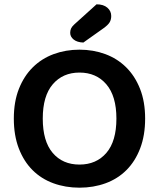

<svg xmlns="http://www.w3.org/2000/svg" viewBox="-20 -853 736 889"><path d="M652 -304Q652 -226 629 -166Q606 -106 565.5 -65.5Q525 -25 469 -4.5Q413 16 348 16Q283 16 227 -4.5Q171 -25 130.5 -65.5Q90 -106 67 -166Q44 -226 44 -304Q44 -382 67.5 -441.5Q91 -501 132 -541.5Q173 -582 228.5 -602.5Q284 -623 348 -623Q412 -623 467.5 -602.5Q523 -582 564 -541.5Q605 -501 628.5 -441.5Q652 -382 652 -304ZM519 -304Q519 -408 472.5 -462.5Q426 -517 348 -517Q271 -517 224.5 -463Q178 -409 178 -304Q178 -199 224 -145Q270 -91 348 -91Q426 -91 472.5 -145Q519 -199 519 -304ZM427 -833Q459 -833 477 -817.5Q495 -802 495 -779Q495 -762 487.5 -749.5Q480 -737 459 -722L366 -656Q337 -657 321 -670Q305 -683 305 -701Q305 -712 309 -721Q313 -730 324 -740Z"/></svg>

Font: Baloo Tammudu 2 SemiBold
Style: Regular
Weight: 600
Designer: Maithili Shingre, Omkar Shende and Ek Type
Foundry: Ek Type
Version: Version 1.640;hotconv 1.0.111;makeotfexe 2.5.65597; ttfautoh